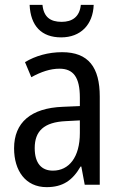

<svg xmlns="http://www.w3.org/2000/svg" viewBox="-20 -761 500 791"><path d="M366 -741H313C308 -691 277 -671 234 -671C187 -671 160 -691 155 -741H102C106 -654 151 -607 232 -607C312 -607 363 -659 366 -741ZM236 -546C179 -546 126 -531 83 -505L109 -443C149 -465 187 -478 225 -478C282 -478 309 -443 309 -359V-324L239 -321C107 -316 38 -256 38 -150C38 -58 85 10 172 10C239 10 279 -18 312 -75H315L329 0H391V-363C391 -483 345 -546 236 -546ZM252 -262 309 -265V-213C309 -113 264 -58 198 -58C152 -58 123 -87 123 -151C123 -220 160 -258 252 -262Z"/></svg>

Font: Noto Sans Lao Looped Condensed
Style: Regular
Weight: 400
Width: 3
Designer: Mark Frömberg, Ben Mitchell
Foundry: The Fontpad Ltd
Version: Version 1.003